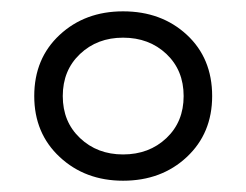

<svg xmlns="http://www.w3.org/2000/svg" viewBox="-20 -757 439 342"><path d="M199.2 -435.1Q131.8 -435.1 86.4 -477.3Q41 -519.5 41 -585.9Q41 -652.8 86.2 -694.8Q131.3 -736.8 199.2 -736.8Q267.6 -736.8 312.7 -695.1Q357.9 -653.3 357.9 -585.9Q357.9 -519.5 312.7 -477.3Q267.6 -435.1 199.2 -435.1ZM199.2 -481.9Q245.6 -481.9 276.4 -511Q307.1 -540 307.1 -585.9Q307.1 -631.8 276.4 -660.9Q245.6 -689.9 199.2 -689.9Q153.3 -689.9 122.6 -660.9Q91.8 -631.8 91.8 -585.9Q91.8 -540 122.6 -511Q153.3 -481.9 199.2 -481.9Z"/></svg>

Font: Lumene Sans Light
Style: Regular
Weight: 300
Designer: Deni Anggara
Version: Version 1.003;Glyphs 3.1.2 (3151)